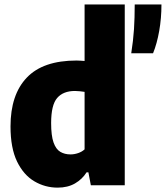

<svg xmlns="http://www.w3.org/2000/svg" viewBox="-20 -828 742 858"><path d="M237.5 10.5Q181.5 10.5 133.5 -17.8Q85.5 -46 56.2 -106.2Q27 -166.5 27 -263Q27 -405 99.8 -481.2Q172.5 -557.5 322 -557.5Q331.5 -557.5 340.5 -556.8Q349.5 -556 358 -555.5V-808H537.5V0H386L375 -58H367Q347.5 -27 315 -8.2Q282.5 10.5 237.5 10.5ZM295 -138Q312 -138 329 -143.8Q346 -149.5 358 -160.5V-417.5Q348.5 -419 336.8 -420.2Q325 -421.5 315 -421.5Q262.5 -421.5 235.5 -390.2Q208.5 -359 208.5 -278Q208.5 -222 219.2 -191.5Q230 -161 249.5 -149.5Q269 -138 295 -138ZM566.5 -590Q575.5 -647 578.8 -697.8Q582 -748.5 582 -808H701.5Q701.5 -746.5 691.5 -689.8Q681.5 -633 664 -590Z"/></svg>

Font: Encode Sans SmCnd XBd
Style: Regular
Weight: 800
Width: 4
Designer: Multiple Designers
Foundry: Impallari Type
Version: Version 3.002; ttfautohint (v1.8.3) -l 8 -r 50 -G 200 -x 14 